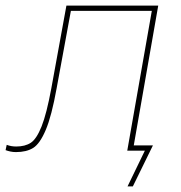

<svg xmlns="http://www.w3.org/2000/svg" viewBox="-38 -540 650 688"><path d="M-18 -2 -14 -21Q-6 -18 2.5 -16.5Q11 -15 20 -15Q52 -15 72.5 -28.5Q93 -42 111 -87Q129 -132 146 -224L200 -520H529L438 0H418L506 -501H216L165 -224Q147 -124 126 -74.5Q105 -25 81 -10Q57 5 19 5Q9 5 -0.5 3Q-10 1 -18 -2ZM481 0H433L440 -19H510L438 128H419Z"/></svg>

Font: Fixel Italic Variable Display Thin
Style: Italic
Weight: 100
Italic angle: -10°
Designer: AlfaBravo + MacPaw
Foundry: Kyrylo Tkachov, Marchela Mozhyna, Serhii Makarenko, Maria Weinstein, Zakhar Kryvoshyya
Version: Version 1.210;Glyphs 3.2 (3217)